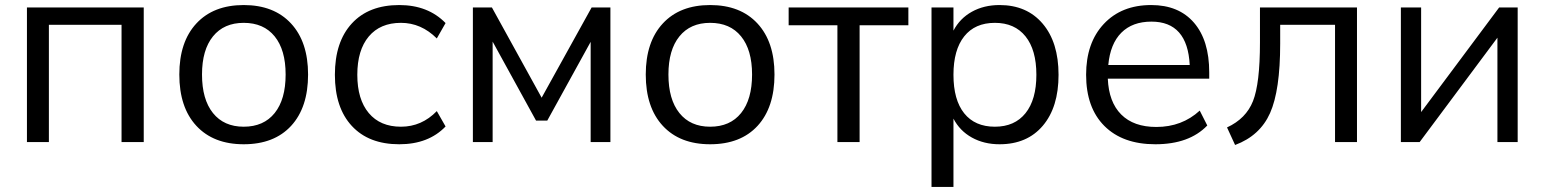

<svg xmlns="http://www.w3.org/2000/svg" viewBox="-20 -569 6186 769"><path d="M87.9 0V-539.1H555.7V0H466.8V-469.7H175.8V0Z M956.1 8.8Q835 8.8 766.6 -64.9Q698.2 -138.7 698.2 -270.5Q698.2 -401.4 766.6 -475.1Q835 -548.8 956.1 -548.8Q1077.1 -548.8 1145.5 -475.1Q1213.9 -401.4 1213.9 -270.5Q1213.9 -138.7 1146 -64.9Q1078.1 8.8 956.1 8.8ZM789.1 -270.5Q789.1 -170.9 833 -116.2Q877 -61.5 956.1 -61.5Q1036.1 -61.5 1080.1 -116.2Q1124 -170.9 1124 -270.5Q1124 -369.1 1080.1 -423.3Q1036.1 -477.5 956.1 -477.5Q877 -477.5 833 -423.3Q789.1 -369.1 789.1 -270.5Z M1579.1 8.8Q1457 8.8 1389.2 -64.5Q1321.3 -137.7 1321.3 -269.5Q1321.3 -401.4 1389.2 -475.1Q1457 -548.8 1579.1 -548.8Q1694.3 -548.8 1764.6 -476.6L1729.5 -415Q1667 -477.5 1585.9 -477.5Q1502.9 -477.5 1457 -422.9Q1411.1 -368.2 1411.1 -269.5Q1411.1 -170.9 1457 -116.2Q1502.9 -61.5 1585.9 -61.5Q1668.9 -61.5 1729.5 -124L1764.6 -62.5Q1696.3 8.8 1579.1 8.8Z M1874 0V-539.1H1950.2L2149.4 -177.7L2349.6 -539.1H2424.8V0H2345.7V-401.4L2171.9 -85.9H2127L1953.1 -402.3V0Z M2824.2 8.8Q2703.1 8.8 2634.8 -64.9Q2566.4 -138.7 2566.4 -270.5Q2566.4 -401.4 2634.8 -475.1Q2703.1 -548.8 2824.2 -548.8Q2945.3 -548.8 3013.7 -475.1Q3082 -401.4 3082 -270.5Q3082 -138.7 3014.2 -64.9Q2946.3 8.8 2824.2 8.8ZM2657.2 -270.5Q2657.2 -170.9 2701.2 -116.2Q2745.1 -61.5 2824.2 -61.5Q2904.3 -61.5 2948.2 -116.2Q2992.2 -170.9 2992.2 -270.5Q2992.2 -369.1 2948.2 -423.3Q2904.3 -477.5 2824.2 -477.5Q2745.1 -477.5 2701.2 -423.3Q2657.2 -369.1 2657.2 -270.5Z M3334 0V-467.8H3138.7V-539.1H3618.2V-467.8H3422.9V0Z M3983.4 -548.8Q4092.8 -548.8 4156.2 -474.1Q4219.7 -399.4 4219.7 -269.5Q4219.7 -139.6 4156.7 -65.4Q4093.8 8.8 3983.4 8.8Q3920.9 8.8 3872.6 -18.1Q3824.2 -44.9 3798.8 -93.8V179.7H3710.9V-539.1H3798.8V-446.3Q3824.2 -495.1 3872.6 -522Q3920.9 -548.8 3983.4 -548.8ZM3798.8 -269.5Q3798.8 -168.9 3841.8 -115.2Q3884.8 -61.5 3964.8 -61.5Q4043.9 -61.5 4087.4 -115.7Q4130.9 -169.9 4130.9 -269.5Q4130.9 -369.1 4087.4 -423.3Q4043.9 -477.5 3964.8 -477.5Q3884.8 -477.5 3841.8 -423.3Q3798.8 -369.1 3798.8 -269.5Z M4607.4 8.8Q4476.6 8.8 4403.3 -64.5Q4330.1 -137.7 4330.1 -269.5Q4330.1 -397.5 4400.9 -473.1Q4471.7 -548.8 4590.8 -548.8Q4701.2 -548.8 4762.2 -478Q4823.2 -407.2 4823.2 -279.3V-253.9H4417Q4420.9 -160.2 4470.7 -110.4Q4520.5 -60.5 4611.3 -60.5Q4713.9 -60.5 4785.2 -126L4815.4 -66.4Q4743.2 8.8 4607.4 8.8ZM4418.9 -308.6H4745.1Q4736.3 -482.4 4591.8 -482.4Q4515.6 -482.4 4471.2 -438Q4426.8 -393.6 4418.9 -308.6Z M4894.5 -58.6Q4970.7 -93.8 4998.5 -164.1Q5026.4 -234.4 5026.4 -398.4V-539.1H5415V0H5327.1V-469.7H5107.4V-394.5Q5107.4 -207 5066.9 -116.2Q5026.4 -25.4 4926.8 11.7Z M5590.8 0V-539.1H5671.9V-120.1L5984.4 -539.1H6058.6V0H5977.5V-418L5666 0Z"/></svg>

Font: Min Sans
Style: Regular
Weight: 400
Designer: Jinseong-Kim, NotoSansCJK, Nunito
Foundry: Jinseong-Kim
Version: Version 1.400;Glyphs 3.1.2 (3151)